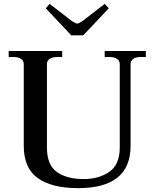

<svg xmlns="http://www.w3.org/2000/svg" viewBox="-20 -964 800 994"><path d="M217 -921 237 -944 352 -855Q372 -842 380 -842Q388 -842 407 -855L522 -944L543 -921L411 -781H349ZM103 -209V-632Q103 -650 88.5 -659.5Q74 -669 49 -669H25V-700H302V-669H277Q252 -669 237.5 -659.5Q223 -650 223 -632V-200Q223 -110 274.5 -73.5Q326 -37 413 -37Q492 -37 546 -74.5Q600 -112 600 -200V-632Q600 -650 585.5 -659.5Q571 -669 546 -669H522V-700H735V-669H710Q685 -669 670.5 -659.5Q656 -650 656 -632V-209Q656 10 385 10Q248 10 175.5 -42Q103 -94 103 -209Z"/></svg>

Font: Taviraj Medium
Style: Regular
Weight: 500
Designer: Katatrad Team
Foundry: CadsonDemak
Version: Version 1.001